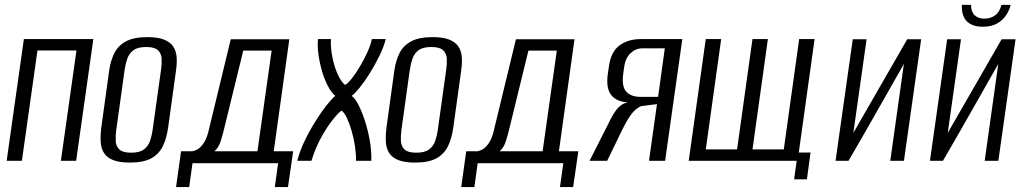

<svg xmlns="http://www.w3.org/2000/svg" viewBox="-20 -654 4169 781"><path d="M7.1 0 77.1 -495H359.7L289.7 0H227.7L291 -448.8H132.4L69.1 0Z M508.3 7.3Q466.2 7.3 440.9 -2.6Q415.6 -12.5 403.4 -31.1Q391.3 -49.7 389.6 -76.6Q387.9 -103.6 392.4 -138L424.4 -369.4Q430.2 -407.7 445.1 -437.9Q460 -468 492 -485.5Q523.9 -503 580.3 -503Q622.3 -503 647.6 -492.8Q672.9 -482.6 684.8 -464.5Q696.6 -446.3 698.4 -422.2Q700.2 -398 696.3 -369.4L664.3 -138.2Q658.3 -92.4 642.5 -59.8Q626.7 -27.1 595.1 -9.9Q563.5 7.3 508.3 7.3ZM513.5 -32.9Q547.7 -32.9 565.2 -46Q582.8 -59.2 590.2 -80.5Q597.6 -101.7 600.7 -124.8L635.2 -371.6Q638.6 -395 637.4 -415.7Q636.3 -436.5 622.5 -449.7Q608.7 -462.8 574.5 -462.8Q540.3 -462.8 522.7 -449.7Q505.2 -436.5 497.9 -415.7Q490.7 -395 487.2 -371.6L452.8 -124.8Q449.7 -101.7 450.7 -80.5Q451.7 -59.2 465.5 -46Q479.3 -32.9 513.5 -32.9Z M696.1 106.9 716.5 -38.7H761.6Q774.8 -40.7 787.1 -49.1Q799.5 -57.5 810.6 -75.3Q821.7 -93.2 828.6 -122.4L918.7 -494.3H1156.9L1093.5 -38.7H1172.5L1151.4 106.9H1097.8L1111.3 9.9H763L749.6 106.9ZM852 -38.7H1027.2L1084.9 -448.1H969.5L893.7 -138.5Q887.8 -112.9 878.6 -82.6Q869.4 -52.4 852 -38.7Z M1189.5 0Q1198.5 -38 1218.5 -79.5Q1238.4 -121 1262.4 -159.5Q1286.4 -198 1308.6 -226Q1330.9 -254 1343.9 -264Q1328.9 -276 1314.6 -302.5Q1300.4 -329 1290.2 -363.5Q1280.1 -398 1275.3 -433Q1270.5 -468 1273.5 -495H1326Q1324.3 -462.2 1331.7 -423.4Q1339 -384.7 1353.1 -353.1Q1367.3 -321.6 1383.5 -308.6Q1394.4 -313.7 1410.9 -334.6Q1427.3 -355.4 1444.2 -383.9Q1461 -412.3 1474.5 -441.9Q1488 -471.6 1492.6 -495H1549.1Q1541.1 -463 1522.9 -426Q1504.8 -389 1483.2 -354.5Q1461.5 -320 1441.4 -295.5Q1421.2 -271 1410.2 -264Q1422.2 -257 1436.2 -231Q1450.1 -205 1462.9 -167Q1475.6 -129 1483.6 -85.5Q1491.5 -42 1490.5 0H1428.2Q1428.6 -28.2 1423.8 -60.3Q1418.9 -92.4 1410.1 -122.4Q1401.3 -152.4 1390.9 -174.3Q1380.5 -196.2 1369.5 -204Q1357.5 -196.5 1334.6 -168.3Q1311.7 -140.1 1287.6 -96.9Q1263.5 -53.8 1246.9 0Z M1668.3 7.3Q1626.2 7.3 1600.9 -2.6Q1575.6 -12.5 1563.4 -31.1Q1551.3 -49.7 1549.6 -76.6Q1547.9 -103.6 1552.4 -138L1584.4 -369.4Q1590.2 -407.7 1605.1 -437.9Q1620 -468 1652 -485.5Q1683.9 -503 1740.3 -503Q1782.3 -503 1807.6 -492.8Q1832.9 -482.6 1844.8 -464.5Q1856.6 -446.3 1858.4 -422.2Q1860.2 -398 1856.3 -369.4L1824.3 -138.2Q1818.3 -92.4 1802.5 -59.8Q1786.7 -27.1 1755.1 -9.9Q1723.5 7.3 1668.3 7.3ZM1673.5 -32.9Q1707.7 -32.9 1725.2 -46Q1742.8 -59.2 1750.2 -80.5Q1757.6 -101.7 1760.7 -124.8L1795.2 -371.6Q1798.6 -395 1797.4 -415.7Q1796.3 -436.5 1782.5 -449.7Q1768.7 -462.8 1734.5 -462.8Q1700.3 -462.8 1682.7 -449.7Q1665.2 -436.5 1657.9 -415.7Q1650.7 -395 1647.2 -371.6L1612.8 -124.8Q1609.7 -101.7 1610.7 -80.5Q1611.7 -59.2 1625.5 -46Q1639.3 -32.9 1673.5 -32.9Z M1856.1 106.9 1876.5 -38.7H1921.6Q1934.8 -40.7 1947.1 -49.1Q1959.5 -57.5 1970.6 -75.3Q1981.7 -93.2 1988.6 -122.4L2078.7 -494.3H2316.9L2253.5 -38.7H2332.5L2311.4 106.9H2257.8L2271.3 9.9H1923L1909.6 106.9ZM2012 -38.7H2187.2L2244.9 -448.1H2129.5L2053.7 -138.5Q2047.8 -112.9 2038.6 -82.6Q2029.4 -52.4 2012 -38.7Z M2378.3 0 2465.3 -172.1Q2480.3 -201.5 2497.2 -218.4Q2514 -235.2 2535 -237.2Q2487.3 -240.4 2466.1 -267.7Q2444.8 -294.9 2452.1 -350.9L2457.1 -385.2Q2465.4 -443.8 2500.2 -469.4Q2535.1 -495 2586.1 -495H2755.5L2685.5 0H2619.9L2652.4 -230.5L2588 -222.3Q2564.6 -212.6 2546.4 -187.1Q2528.2 -161.6 2510.8 -125.6L2449.9 0ZM2585.8 -260H2656.9L2684.3 -457.3H2591.7Q2565.8 -457.3 2545 -437.7Q2524.2 -418.1 2519.1 -382.9L2514.9 -352.4Q2508.5 -301.8 2527.7 -280.9Q2546.8 -260 2585.8 -260Z M3210.2 75.5 3220.7 0H2781.5L2850.8 -495H2913.5L2850.9 -46.2H2978.2L3040.8 -495H3103.5L3040.9 -46.2H3168.2L3230.8 -495H3293.5L3229.2 -33.4H3277L3262.3 75.5Z M3378.8 0 3448.8 -494.3H3505L3451.2 -113.5L3670.3 -494.3H3727L3657 0H3601.4L3656.7 -393.9Q3600.3 -295 3544.8 -196.9Q3489.3 -98.9 3431.6 0Z M3762.8 0 3832.8 -494.3H3889L3835.2 -113.5L4054.3 -494.3H4111L4041 0H3985.4L4040.7 -393.9Q3984.3 -295 3928.8 -196.9Q3873.3 -98.9 3815.6 0ZM3977.7 -545.3Q3949.1 -545.3 3931.5 -554.2Q3913.8 -563 3905.2 -576.8Q3896.7 -590.6 3894.1 -605.9Q3891.5 -621.2 3892.8 -634.1H3929.9Q3929.8 -606.1 3944.6 -592.1Q3959.5 -578.1 3983.3 -578.1Q4008.9 -578.1 4027.7 -591.6Q4046.5 -605.1 4053.4 -634.1H4090.8Q4086.8 -614 4073.5 -593.5Q4060.2 -572.9 4037 -559.1Q4013.8 -545.3 3977.7 -545.3Z"/></svg>

Font: Alumni Sans SC Thin
Style: Italic
Weight: 100
Italic angle: -8°
Designer: Robert E. Leuschke
Foundry: Robert E. Leuschke
Version: Version 1.016